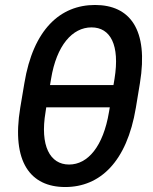

<svg xmlns="http://www.w3.org/2000/svg" viewBox="-20 -746 618 776"><path d="M529.1 -310.4 545.5 -409.8C581.3 -627.5 504.6 -725.9 364 -725.9C223.7 -725.9 114.3 -627.1 78.5 -409.8L61.8 -310.4C25.6 -90.9 103.3 9.9 243.6 9.9C383.5 9.9 492.5 -90.9 529.1 -310.4ZM164.1 -293.3 166.9 -312.1H423.7L420.5 -293.3C397.4 -154.5 335.2 -81 259.2 -81C181.8 -81 141 -157 164.1 -293.3ZM182.2 -402.3 186.4 -427.2C208.5 -562.9 272.7 -635.3 349.8 -635.3C426.1 -635.3 465.2 -564.6 442.8 -427.2L438.6 -402.3Z"/></svg>

Font: Margiela Sans Medium
Style: Italic
Weight: 500
Italic angle: -9.39999°
Designer: Stefan Endress, Andreas Faust
Version: Version 1.100;FEAKit 1.0